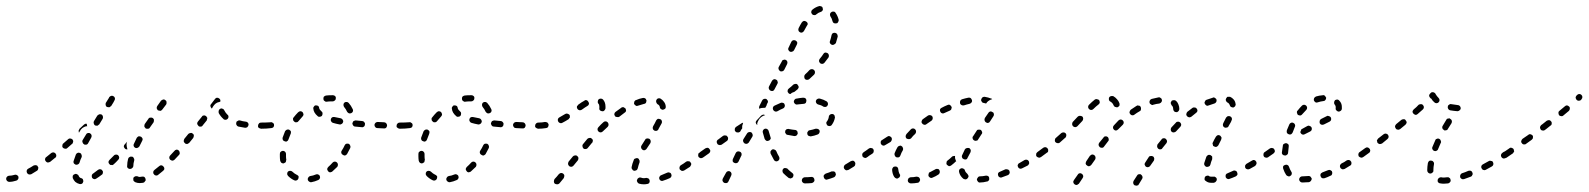

<svg xmlns="http://www.w3.org/2000/svg" viewBox="-21 -580 5171 625"><path d="M238 19Q242 20 246 18Q249 16 250 11Q251 10 250 8Q250 6 249 4Q248 2 246 1Q245 0 243 0Q240 -1 238 -3Q236 -5 235 -8Q234 -10 233 -11Q231 -12 229 -13Q228 -14 226 -14Q224 -14 222 -13Q218 -12 216 -8Q215 -4 216 0Q219 7 224 12Q230 17 238 19ZM445 15Q447 14 449 13Q450 12 451 10Q453 9 453 7Q453 5 453 3Q452 -1 449 -4Q445 -6 441 -5Q437 -4 434 -4Q430 -4 427 -6Q423 -7 419 -6Q415 -4 413 -1Q413 1 413 3Q413 5 413 7Q414 9 415 10Q417 12 419 13Q426 16 434 16Q439 16 445 15ZM38 3Q40 0 39 -4Q39 -6 37 -8Q36 -9 34 -10Q33 -11 31 -11Q29 -12 27 -11Q17 -8 9 -8Q5 -8 2 -5Q-1 -2 -1 2Q-1 6 2 9Q5 12 9 12Q20 12 32 8Q36 7 38 3ZM313 -14Q314 -16 314 -18Q314 -20 314 -22Q313 -24 312 -25Q311 -27 309 -28Q307 -29 305 -29Q303 -29 302 -29Q300 -28 298 -27Q289 -20 282 -15Q280 -14 279 -12Q278 -11 278 -9Q277 -7 278 -5Q278 -3 279 -1Q281 2 285 3Q289 4 293 1Q301 -4 310 -11Q312 -12 313 -14ZM514 -31Q514 -35 511 -38Q509 -41 504 -42Q500 -42 497 -39Q489 -32 482 -27Q478 -24 478 -20Q477 -16 480 -13Q481 -11 483 -10Q484 -9 486 -9Q488 -8 490 -9Q492 -9 494 -11Q502 -17 510 -24Q514 -27 514 -31ZM102 -27Q103 -28 103 -30Q104 -32 104 -34Q103 -36 102 -38Q101 -39 100 -41Q98 -42 96 -42Q94 -43 92 -42Q90 -42 88 -41Q79 -35 71 -31Q67 -29 66 -25Q65 -21 67 -17Q68 -15 70 -14Q71 -13 73 -12Q75 -12 77 -12Q79 -12 81 -13Q90 -18 99 -24Q101 -25 102 -27ZM395 -33Q398 -30 402 -30Q404 -30 406 -31Q408 -31 409 -33Q411 -34 412 -36Q412 -37 413 -39Q413 -48 416 -58Q416 -60 416 -62Q415 -64 414 -66Q413 -67 412 -69Q410 -70 408 -70Q404 -71 401 -69Q397 -67 396 -63Q393 -51 393 -41Q392 -36 395 -33ZM367 -67Q367 -71 364 -74Q363 -76 361 -76Q359 -77 357 -77Q355 -77 353 -76Q352 -76 350 -74Q343 -67 336 -60Q333 -57 332 -53Q332 -49 335 -46Q337 -44 338 -43Q340 -43 342 -43Q344 -42 346 -43Q348 -44 349 -45Q357 -52 364 -60Q367 -63 367 -67ZM218 -53Q218 -51 219 -49Q220 -47 222 -46Q223 -45 225 -44Q229 -43 233 -45Q237 -47 238 -51Q240 -59 245 -69Q246 -73 244 -77Q243 -81 239 -82Q235 -84 231 -82Q228 -81 226 -77Q222 -66 219 -57Q218 -55 218 -53ZM162 -72Q163 -76 160 -80Q158 -83 153 -84Q149 -84 146 -82Q138 -75 130 -69Q128 -68 127 -66Q126 -65 126 -63Q125 -61 126 -59Q126 -57 128 -55Q130 -52 134 -51Q138 -51 142 -53Q150 -59 158 -66Q162 -68 162 -72ZM564 -79Q564 -81 564 -83Q564 -85 563 -87Q562 -89 561 -90Q558 -93 554 -93Q549 -92 547 -89Q540 -81 533 -74Q530 -71 530 -67Q530 -63 533 -60Q535 -59 537 -58Q538 -57 540 -57Q542 -57 544 -58Q546 -59 547 -60Q554 -68 562 -76Q563 -77 564 -79ZM389 -94Q387 -95 386 -96Q383 -99 382 -103Q382 -107 385 -110L393 -119Q391 -115 391 -110Q391 -104 393 -97Q393 -96 394 -94Q394 -94 394 -94Q393 -94 393 -94Q391 -94 389 -94ZM216 -115Q217 -117 217 -119Q218 -120 217 -122Q216 -124 215 -126Q214 -127 212 -128Q210 -129 208 -129Q206 -129 204 -129Q202 -128 201 -127Q193 -120 185 -113Q182 -111 182 -106Q181 -102 184 -99Q187 -96 191 -96Q195 -95 198 -98Q206 -105 214 -112Q216 -113 216 -115ZM414 -105Q415 -101 419 -99Q421 -98 423 -98Q425 -98 427 -99Q429 -99 430 -101Q432 -102 433 -104Q437 -112 442 -122Q444 -125 443 -129Q441 -133 438 -135Q436 -136 434 -136Q432 -137 430 -136Q428 -136 427 -134Q425 -133 424 -131Q419 -121 415 -112Q413 -109 414 -105ZM248 -116Q249 -112 253 -110Q254 -109 256 -109Q258 -109 260 -109Q262 -110 264 -111Q265 -113 266 -114Q271 -123 276 -132Q278 -136 277 -140Q276 -144 272 -146Q271 -147 269 -147Q267 -147 265 -147Q263 -146 261 -145Q260 -144 259 -142Q253 -133 248 -124Q246 -120 248 -116ZM610 -139Q610 -143 606 -145Q605 -147 603 -147Q601 -148 599 -147Q597 -147 595 -146Q594 -145 592 -144L579 -128Q577 -124 577 -120Q578 -116 581 -114Q582 -112 584 -112Q586 -111 588 -111Q590 -112 592 -113Q594 -114 595 -115L608 -131Q610 -135 610 -139ZM247 -163Q252 -167 259 -169Q261 -169 263 -169Q262 -171 262 -174Q261 -176 261 -177Q259 -178 257 -177Q255 -176 253 -175Q246 -168 238 -161Q236 -158 235 -155Q235 -151 236 -148Q238 -151 239 -153Q242 -159 247 -163ZM449 -172Q449 -170 449 -168Q449 -166 451 -165Q452 -163 453 -162Q457 -160 461 -161Q465 -161 467 -165Q473 -173 479 -182Q480 -184 480 -186Q480 -188 480 -190Q480 -192 479 -193Q477 -195 476 -196Q472 -198 468 -197Q464 -197 462 -193Q456 -184 450 -176Q449 -174 449 -172ZM837 -164Q840 -167 840 -171Q840 -173 839 -175Q838 -177 837 -178Q836 -179 834 -180Q832 -181 830 -181H829Q824 -181 822 -178Q819 -175 819 -171Q819 -169 819 -167Q820 -165 821 -164Q823 -163 825 -162Q827 -161 829 -161H830Q834 -161 837 -164ZM784 -166Q787 -169 788 -173Q788 -175 788 -177Q787 -179 786 -180Q785 -182 783 -183Q781 -184 779 -184Q769 -185 760 -188Q758 -188 756 -188Q754 -187 752 -186Q751 -185 749 -184Q748 -182 748 -180Q747 -176 749 -173Q751 -169 755 -168Q765 -166 777 -164Q781 -164 784 -166ZM653 -192Q654 -194 654 -196Q653 -198 652 -199Q651 -201 650 -202Q646 -205 642 -204Q638 -204 636 -200L623 -184Q622 -182 621 -180Q621 -178 621 -176Q622 -174 623 -173Q624 -171 625 -170Q628 -167 633 -168Q637 -168 639 -172L652 -188Q653 -190 653 -192ZM284 -179Q285 -174 288 -172Q290 -171 292 -171Q294 -171 296 -171Q298 -171 299 -173Q301 -174 302 -175L313 -193Q315 -196 314 -200Q314 -204 310 -207Q308 -208 306 -208Q304 -208 303 -208Q301 -208 299 -206Q297 -205 296 -204L285 -186Q283 -183 284 -179ZM713 -190Q717 -190 720 -193Q721 -195 722 -196Q723 -198 723 -200Q722 -202 722 -204Q721 -206 719 -207Q713 -213 709 -221Q708 -223 707 -224Q705 -226 703 -226Q702 -227 700 -227Q698 -227 696 -226Q692 -224 691 -220Q690 -216 691 -212Q697 -201 706 -193Q708 -190 713 -190ZM489 -228Q490 -224 493 -221Q495 -220 497 -220Q499 -219 501 -219Q503 -220 505 -221Q506 -222 507 -223L520 -240Q522 -244 521 -248Q521 -252 517 -254Q514 -257 510 -256Q506 -255 503 -252L491 -235Q489 -232 489 -228ZM664 -234Q663 -238 666 -241Q674 -252 679 -258Q681 -261 685 -262Q690 -262 693 -259Q695 -258 696 -255Q697 -252 696 -249Q691 -248 686 -246Q680 -243 676 -238Q672 -233 669 -227Q669 -227 669 -226Q669 -226 669 -227Q668 -227 668 -227Q665 -230 664 -234ZM334 -262Q334 -262 334 -263Q337 -267 341 -268Q345 -269 348 -267Q352 -265 353 -261Q354 -257 352 -254Q350 -249 341 -235Q340 -234 338 -233Q337 -231 335 -231Q333 -231 331 -231Q329 -231 327 -232Q325 -233 324 -235Q323 -237 323 -239Q322 -241 323 -243Q323 -245 324 -246Q331 -257 334 -262Q334 -262 334 -262Z M1020 1Q1022 -3 1020 -7Q1020 -8 1018 -10Q1017 -11 1015 -12Q1013 -13 1011 -13Q1009 -13 1007 -12Q998 -8 989 -7Q985 -6 983 -3Q980 1 981 5Q981 7 983 9Q984 10 985 11Q987 12 989 13Q991 13 993 13Q1004 11 1015 6Q1018 5 1020 1ZM945 7Q948 6 950 2Q951 0 951 -2Q951 -4 951 -6Q950 -8 948 -9Q947 -11 945 -11Q937 -15 931 -21Q928 -24 923 -24Q919 -24 916 -21Q915 -19 914 -17Q914 -15 914 -13Q914 -11 915 -10Q916 -8 917 -7Q926 2 937 7Q941 9 945 7ZM1079 -44Q1079 -48 1076 -51Q1073 -54 1069 -54Q1065 -54 1062 -51Q1055 -43 1048 -37Q1045 -34 1044 -30Q1044 -26 1047 -23Q1048 -21 1050 -20Q1051 -20 1053 -19Q1055 -19 1057 -20Q1059 -20 1061 -22Q1069 -29 1077 -37Q1079 -40 1079 -44ZM891 -57Q892 -53 895 -50Q898 -48 902 -48Q904 -49 906 -50Q908 -51 909 -52Q910 -54 910 -56Q911 -58 911 -60Q910 -65 910 -71Q910 -75 910 -79Q910 -83 907 -86Q904 -89 900 -89Q896 -89 893 -86Q890 -84 890 -79Q890 -75 890 -71Q890 -64 891 -57ZM1119 -106Q1118 -110 1114 -112Q1110 -113 1106 -112Q1103 -111 1101 -107Q1097 -98 1091 -89Q1089 -86 1090 -82Q1091 -78 1095 -76Q1097 -75 1099 -74Q1101 -74 1103 -74Q1104 -75 1106 -76Q1108 -77 1109 -79Q1114 -89 1119 -98Q1121 -102 1119 -106ZM900 -124Q902 -121 906 -120Q910 -118 913 -120Q917 -122 918 -126Q921 -135 925 -144Q926 -146 926 -148Q926 -150 926 -152Q925 -154 924 -155Q922 -157 920 -158Q917 -159 913 -158Q909 -156 907 -153Q903 -143 899 -132Q898 -128 900 -124ZM866 -164Q868 -165 869 -166Q870 -168 871 -170Q871 -172 871 -174Q871 -178 867 -180Q864 -183 860 -182Q846 -181 830 -181Q828 -181 826 -180Q824 -179 823 -178Q822 -177 821 -175Q820 -173 820 -171Q820 -167 823 -164Q826 -161 830 -161Q847 -161 862 -163Q864 -163 866 -164ZM1288 -164Q1291 -167 1291 -171Q1291 -173 1290 -175Q1289 -177 1288 -178Q1287 -179 1285 -180Q1283 -181 1281 -181H1280Q1276 -181 1273 -178Q1270 -175 1270 -171Q1270 -169 1270 -167Q1271 -165 1273 -164Q1274 -163 1276 -162Q1278 -161 1280 -161H1281Q1285 -161 1288 -164ZM1232 -162Q1234 -163 1236 -164Q1237 -166 1238 -168Q1239 -169 1239 -171Q1239 -176 1236 -179Q1233 -182 1229 -182L1208 -183Q1206 -183 1204 -182Q1203 -181 1201 -180Q1200 -179 1199 -177Q1198 -175 1198 -173Q1198 -169 1201 -166Q1203 -163 1208 -163L1228 -162Q1230 -162 1232 -162ZM1164 -168Q1167 -171 1167 -175Q1167 -177 1167 -179Q1166 -181 1165 -182Q1163 -184 1162 -185Q1160 -186 1158 -186Q1147 -187 1137 -188Q1135 -188 1133 -187Q1132 -187 1130 -186Q1128 -184 1128 -183Q1127 -181 1126 -179Q1126 -175 1129 -171Q1131 -168 1135 -168Q1145 -167 1156 -166Q1160 -165 1164 -168ZM1092 -177Q1095 -179 1096 -183Q1097 -187 1094 -191Q1092 -194 1088 -195Q1077 -197 1068 -199Q1064 -200 1060 -198Q1057 -196 1056 -192Q1055 -188 1057 -185Q1059 -181 1063 -180Q1073 -177 1084 -175Q1088 -174 1092 -177ZM933 -191Q933 -187 937 -184Q938 -183 940 -182Q942 -182 944 -182Q946 -182 948 -183Q949 -184 951 -186Q957 -193 964 -201Q967 -204 967 -208Q966 -212 964 -215Q961 -218 956 -218Q952 -217 949 -214Q942 -207 935 -198Q932 -195 933 -191ZM1020 -200Q1024 -200 1027 -203Q1029 -206 1029 -211Q1029 -215 1026 -217Q1019 -223 1018 -228Q1018 -232 1015 -235Q1012 -237 1007 -237Q1003 -237 1001 -233Q998 -230 999 -226Q1000 -213 1013 -202Q1016 -199 1020 -200ZM1111 -247Q1110 -248 1108 -248Q1106 -248 1104 -248Q1102 -247 1100 -246Q1097 -243 1097 -239Q1097 -235 1099 -232Q1105 -225 1109 -216Q1111 -213 1115 -211Q1119 -210 1123 -212Q1127 -214 1128 -218Q1129 -222 1127 -225Q1122 -236 1114 -245Q1113 -246 1111 -247ZM1040 -269Q1036 -268 1033 -265Q1031 -261 1032 -257Q1032 -253 1036 -251Q1039 -248 1043 -249Q1050 -250 1059 -250Q1060 -250 1062 -250Q1066 -250 1069 -253Q1072 -255 1072 -259Q1073 -264 1070 -267Q1067 -270 1063 -270Q1061 -270 1059 -270Q1048 -270 1040 -269Z M1471 1Q1473 -3 1471 -7Q1471 -8 1469 -10Q1468 -11 1466 -12Q1464 -13 1462 -13Q1460 -13 1458 -12Q1449 -8 1440 -7Q1436 -6 1434 -3Q1431 1 1432 5Q1432 7 1434 9Q1435 10 1436 11Q1438 12 1440 13Q1442 13 1444 13Q1455 11 1466 6Q1469 5 1471 1ZM1396 7Q1399 6 1401 2Q1402 0 1402 -2Q1402 -4 1402 -6Q1401 -8 1399 -9Q1398 -11 1396 -11Q1388 -15 1382 -21Q1379 -24 1374 -24Q1370 -24 1367 -21Q1366 -19 1365 -17Q1365 -15 1365 -13Q1365 -11 1366 -10Q1367 -8 1368 -7Q1377 2 1388 7Q1392 9 1396 7ZM1530 -44Q1530 -48 1527 -51Q1524 -54 1520 -54Q1516 -54 1513 -51Q1506 -43 1499 -37Q1496 -34 1495 -30Q1495 -26 1498 -23Q1499 -21 1501 -20Q1502 -20 1504 -19Q1506 -19 1508 -20Q1510 -20 1512 -22Q1520 -29 1528 -37Q1530 -40 1530 -44ZM1342 -57Q1343 -53 1346 -50Q1349 -48 1353 -48Q1355 -49 1357 -50Q1359 -51 1360 -52Q1361 -54 1361 -56Q1362 -58 1362 -60Q1361 -65 1361 -71Q1361 -75 1361 -79Q1361 -83 1358 -86Q1355 -89 1351 -89Q1347 -89 1344 -86Q1341 -84 1341 -79Q1341 -75 1341 -71Q1341 -64 1342 -57ZM1570 -106Q1569 -110 1565 -112Q1561 -113 1557 -112Q1554 -111 1552 -107Q1548 -98 1542 -89Q1540 -86 1541 -82Q1542 -78 1546 -76Q1548 -75 1550 -74Q1552 -74 1554 -74Q1555 -75 1557 -76Q1559 -77 1560 -79Q1565 -89 1570 -98Q1572 -102 1570 -106ZM1351 -124Q1353 -121 1357 -120Q1361 -118 1364 -120Q1368 -122 1369 -126Q1372 -135 1376 -144Q1377 -146 1377 -148Q1377 -150 1377 -152Q1376 -154 1375 -155Q1373 -157 1371 -158Q1368 -159 1364 -158Q1360 -156 1358 -153Q1354 -143 1350 -132Q1349 -128 1351 -124ZM1317 -164Q1319 -165 1320 -166Q1321 -168 1322 -170Q1322 -172 1322 -174Q1322 -178 1318 -180Q1315 -183 1311 -182Q1297 -181 1281 -181Q1279 -181 1277 -180Q1275 -179 1274 -178Q1273 -177 1272 -175Q1271 -173 1271 -171Q1271 -167 1274 -164Q1277 -161 1281 -161Q1298 -161 1313 -163Q1315 -163 1317 -164ZM1739 -164Q1742 -167 1742 -171Q1742 -173 1741 -175Q1740 -177 1739 -178Q1738 -179 1736 -180Q1734 -181 1732 -181H1731Q1727 -181 1724 -178Q1721 -175 1721 -171Q1721 -169 1721 -167Q1722 -165 1724 -164Q1725 -163 1727 -162Q1729 -161 1731 -161H1732Q1736 -161 1739 -164ZM1683 -162Q1685 -163 1687 -164Q1688 -166 1689 -168Q1690 -169 1690 -171Q1690 -176 1687 -179Q1684 -182 1680 -182L1659 -183Q1657 -183 1655 -182Q1654 -181 1652 -180Q1651 -179 1650 -177Q1649 -175 1649 -173Q1649 -169 1652 -166Q1654 -163 1659 -163L1679 -162Q1681 -162 1683 -162ZM1615 -168Q1618 -171 1618 -175Q1618 -177 1618 -179Q1617 -181 1616 -182Q1614 -184 1613 -185Q1611 -186 1609 -186Q1598 -187 1588 -188Q1586 -188 1584 -187Q1583 -187 1581 -186Q1579 -184 1579 -183Q1578 -181 1577 -179Q1577 -175 1580 -171Q1582 -168 1586 -168Q1596 -167 1607 -166Q1611 -165 1615 -168ZM1543 -177Q1546 -179 1547 -183Q1548 -187 1545 -191Q1543 -194 1539 -195Q1528 -197 1519 -199Q1515 -200 1511 -198Q1508 -196 1507 -192Q1506 -188 1508 -185Q1510 -181 1514 -180Q1524 -177 1535 -175Q1539 -174 1543 -177ZM1384 -191Q1384 -187 1388 -184Q1389 -183 1391 -182Q1393 -182 1395 -182Q1397 -182 1399 -183Q1400 -184 1402 -186Q1408 -193 1415 -201Q1418 -204 1418 -208Q1417 -212 1415 -215Q1412 -218 1407 -218Q1403 -217 1400 -214Q1393 -207 1386 -198Q1383 -195 1384 -191ZM1471 -200Q1475 -200 1478 -203Q1480 -206 1480 -211Q1480 -215 1477 -217Q1470 -223 1469 -228Q1469 -232 1466 -235Q1463 -237 1458 -237Q1454 -237 1452 -233Q1449 -230 1450 -226Q1451 -213 1464 -202Q1467 -199 1471 -200ZM1562 -247Q1561 -248 1559 -248Q1557 -248 1555 -248Q1553 -247 1551 -246Q1548 -243 1548 -239Q1548 -235 1550 -232Q1556 -225 1560 -216Q1562 -213 1566 -211Q1570 -210 1574 -212Q1578 -214 1579 -218Q1580 -222 1578 -225Q1573 -236 1565 -245Q1564 -246 1562 -247ZM1491 -269Q1487 -268 1484 -265Q1482 -261 1483 -257Q1483 -253 1487 -251Q1490 -248 1494 -249Q1501 -250 1510 -250Q1511 -250 1513 -250Q1517 -250 1520 -253Q1523 -255 1523 -259Q1524 -264 1521 -267Q1518 -270 1514 -270Q1512 -270 1510 -270Q1499 -270 1491 -269Z M1816 -8Q1816 -12 1812 -15Q1809 -17 1805 -17Q1801 -16 1798 -13Q1791 -4 1784 3Q1782 7 1782 11Q1782 15 1785 18Q1789 20 1793 20Q1797 20 1800 17Q1806 9 1814 0Q1816 -4 1816 -8ZM2085 19Q2089 19 2092 16Q2094 13 2094 9Q2094 7 2093 5Q2092 3 2091 2Q2089 0 2087 0Q2085 -1 2083 -1Q2079 0 2074 0Q2070 0 2065 -2Q2061 -3 2058 -1Q2054 1 2053 5Q2052 7 2052 9Q2053 11 2054 13Q2055 15 2056 16Q2058 17 2060 18Q2067 20 2075 20Q2080 20 2085 19ZM2162 -2Q2164 -4 2164 -5Q2165 -7 2165 -9Q2165 -11 2164 -13Q2163 -17 2159 -18Q2155 -20 2151 -18Q2141 -14 2132 -10Q2128 -9 2126 -5Q2124 -2 2125 2Q2126 4 2127 6Q2129 7 2130 8Q2132 9 2134 9Q2136 9 2138 8Q2148 5 2159 0Q2161 -1 2162 -2ZM2227 -40Q2228 -42 2229 -44Q2229 -46 2229 -48Q2228 -50 2227 -51Q2225 -55 2221 -55Q2217 -56 2213 -54Q2204 -47 2195 -42Q2192 -40 2191 -36Q2190 -32 2192 -28Q2193 -27 2195 -26Q2197 -24 2198 -24Q2200 -23 2202 -24Q2204 -24 2206 -25Q2215 -31 2225 -37Q2226 -38 2227 -40ZM2035 -32Q2036 -30 2037 -29Q2038 -27 2039 -26Q2041 -25 2043 -24Q2047 -24 2051 -26Q2054 -28 2055 -32Q2057 -41 2061 -52Q2061 -54 2061 -56Q2061 -58 2060 -59Q2059 -61 2058 -63Q2057 -64 2055 -65Q2051 -66 2047 -64Q2043 -63 2042 -59Q2037 -47 2035 -36Q2035 -34 2035 -32ZM1862 -66Q1861 -70 1858 -72Q1855 -75 1851 -74Q1847 -74 1844 -71L1830 -54Q1828 -50 1828 -46Q1829 -42 1832 -39Q1835 -37 1839 -37Q1844 -38 1846 -41L1860 -58Q1862 -61 1862 -66ZM2272 -72Q2274 -73 2274 -75Q2274 -77 2274 -79Q2273 -81 2272 -83Q2270 -86 2266 -87Q2262 -88 2258 -85L2256 -83Q2254 -82 2253 -81Q2252 -79 2252 -77Q2251 -75 2252 -73Q2252 -71 2253 -69Q2256 -66 2260 -65Q2264 -65 2267 -67L2270 -69Q2271 -70 2272 -72ZM2066 -99Q2067 -95 2070 -93Q2072 -91 2074 -91Q2076 -91 2078 -91Q2079 -92 2081 -93Q2083 -94 2084 -96L2096 -114Q2098 -118 2097 -122Q2096 -126 2093 -128Q2091 -129 2089 -129Q2087 -130 2085 -129Q2083 -129 2081 -128Q2080 -126 2079 -125L2067 -106Q2065 -103 2066 -99ZM1908 -118Q1909 -120 1909 -122Q1909 -124 1908 -126Q1907 -127 1905 -129Q1904 -130 1902 -131Q1900 -131 1898 -131Q1896 -131 1894 -130Q1893 -129 1891 -128Q1884 -120 1877 -111Q1876 -110 1875 -108Q1875 -106 1875 -104Q1875 -102 1876 -100Q1877 -98 1878 -97Q1881 -94 1886 -95Q1890 -95 1892 -98Q1900 -107 1906 -115Q1908 -116 1908 -118ZM1960 -174Q1960 -179 1957 -182Q1954 -185 1950 -185Q1946 -185 1943 -182Q1935 -175 1927 -166Q1924 -163 1924 -159Q1924 -155 1927 -152Q1930 -149 1934 -149Q1938 -149 1941 -152Q1949 -160 1957 -167Q1960 -170 1960 -174ZM2104 -161Q2105 -157 2109 -155Q2111 -154 2113 -154Q2115 -154 2116 -154Q2118 -155 2120 -156Q2122 -157 2122 -159Q2128 -170 2133 -179Q2135 -183 2133 -187Q2132 -191 2128 -192Q2124 -194 2120 -193Q2117 -191 2115 -188Q2111 -179 2105 -169Q2103 -165 2104 -161ZM1760 -164Q1762 -165 1763 -167Q1764 -168 1764 -170Q1765 -172 1765 -174Q1764 -178 1761 -181Q1757 -183 1753 -183Q1743 -181 1732 -181Q1728 -181 1725 -178Q1722 -175 1722 -171Q1722 -167 1725 -164Q1728 -161 1732 -161Q1744 -161 1756 -163Q1758 -163 1760 -164ZM1832 -195Q1834 -196 1834 -198Q1834 -200 1834 -202Q1834 -204 1833 -206Q1830 -209 1826 -210Q1822 -211 1819 -209Q1809 -203 1800 -198Q1796 -196 1795 -192Q1794 -188 1796 -185Q1796 -183 1798 -182Q1800 -180 1801 -180Q1803 -179 1805 -179Q1807 -179 1809 -180Q1819 -185 1830 -192Q1831 -193 1832 -195ZM2017 -219Q2017 -223 2015 -227Q2014 -228 2012 -229Q2011 -230 2009 -231Q2007 -231 2005 -231Q2003 -231 2001 -229Q1992 -223 1983 -216Q1980 -214 1979 -210Q1978 -206 1981 -202Q1983 -199 1988 -199Q1992 -198 1995 -200Q2004 -207 2012 -213Q2016 -215 2017 -219ZM1930 -228Q1929 -224 1932 -221Q1935 -218 1939 -218Q1943 -217 1946 -220Q1949 -223 1950 -227Q1950 -230 1950 -233Q1950 -247 1942 -256Q1939 -259 1935 -259Q1931 -259 1928 -257Q1925 -254 1925 -250Q1924 -246 1927 -242Q1930 -240 1930 -233Q1930 -230 1930 -228ZM1896 -241Q1897 -245 1894 -249Q1892 -253 1888 -254Q1884 -255 1881 -252Q1873 -248 1861 -239Q1860 -238 1859 -236Q1857 -235 1857 -233Q1857 -231 1857 -229Q1858 -227 1859 -225Q1861 -222 1866 -221Q1870 -221 1873 -223Q1884 -231 1891 -235Q1895 -237 1896 -241ZM2131 -225Q2134 -222 2138 -223Q2142 -224 2145 -227Q2147 -231 2146 -235Q2145 -243 2140 -249Q2136 -255 2129 -259Q2128 -260 2126 -260Q2124 -260 2122 -260Q2120 -259 2118 -258Q2117 -257 2116 -255Q2114 -252 2115 -248Q2116 -244 2119 -241Q2126 -238 2127 -231Q2127 -227 2131 -225ZM2079 -243Q2081 -244 2082 -246Q2083 -248 2083 -250Q2084 -252 2083 -254Q2082 -258 2079 -260Q2075 -262 2071 -261Q2060 -259 2049 -254Q2047 -254 2046 -252Q2044 -251 2044 -249Q2043 -247 2043 -245Q2043 -243 2043 -242Q2045 -238 2049 -236Q2052 -234 2056 -236Q2066 -239 2076 -242Q2078 -242 2079 -243Z M2628 12Q2631 9 2630 5Q2630 3 2629 1Q2628 -1 2627 -2Q2625 -3 2623 -4Q2621 -4 2619 -4Q2609 -3 2599 -3Q2597 -3 2595 -2Q2594 -1 2592 0Q2591 1 2590 3Q2589 5 2589 7Q2589 11 2592 14Q2595 17 2599 17Q2610 17 2621 16Q2626 15 2628 12ZM2360 -16Q2359 -20 2355 -22Q2353 -23 2351 -23Q2349 -23 2347 -22Q2346 -22 2344 -20Q2343 -19 2342 -17L2332 1Q2330 5 2331 9Q2333 13 2336 15Q2338 16 2340 16Q2342 16 2344 16Q2346 15 2348 14Q2349 12 2350 11L2359 -8Q2361 -12 2360 -16ZM2699 -9Q2701 -12 2699 -16Q2699 -18 2697 -20Q2696 -21 2694 -22Q2692 -22 2690 -22Q2688 -22 2686 -22Q2677 -18 2667 -15Q2665 -14 2664 -13Q2662 -11 2661 -10Q2660 -8 2660 -6Q2660 -4 2661 -2Q2662 2 2666 4Q2669 6 2673 4Q2684 1 2694 -3Q2698 -5 2699 -9ZM2549 0Q2551 1 2553 1Q2555 0 2557 -1Q2559 -2 2560 -3Q2562 -7 2562 -11Q2561 -15 2558 -17Q2550 -23 2543 -30Q2542 -32 2540 -32Q2538 -33 2536 -33Q2534 -33 2532 -33Q2531 -32 2529 -31Q2526 -28 2526 -24Q2526 -19 2529 -16Q2537 -8 2546 -1Q2547 0 2549 0ZM2762 -41Q2763 -43 2763 -45Q2764 -47 2763 -49Q2763 -51 2762 -52Q2760 -56 2756 -57Q2752 -57 2748 -55Q2739 -49 2730 -44Q2727 -42 2726 -38Q2725 -34 2727 -31Q2728 -29 2730 -28Q2731 -26 2733 -26Q2735 -25 2737 -26Q2739 -26 2741 -27Q2750 -32 2759 -38Q2761 -40 2762 -41ZM2393 -76Q2393 -78 2393 -80Q2392 -82 2391 -84Q2390 -85 2388 -86Q2384 -88 2380 -87Q2376 -86 2374 -82L2365 -63Q2364 -61 2364 -59Q2364 -57 2364 -55Q2365 -54 2366 -52Q2367 -51 2369 -50Q2373 -48 2377 -49Q2381 -50 2383 -54L2392 -73Q2393 -74 2393 -76ZM2504 -55Q2508 -54 2511 -56Q2515 -58 2516 -62Q2517 -66 2515 -70Q2510 -78 2506 -88Q2504 -92 2500 -93Q2496 -95 2492 -93Q2491 -92 2489 -90Q2488 -89 2487 -87Q2487 -85 2487 -83Q2487 -81 2488 -79Q2493 -69 2498 -60Q2500 -56 2504 -55ZM2805 -72Q2807 -73 2807 -75Q2807 -77 2807 -79Q2806 -81 2805 -83Q2803 -86 2799 -87Q2795 -88 2791 -85L2790 -84Q2788 -83 2787 -81Q2786 -80 2786 -78Q2785 -76 2786 -74Q2786 -72 2787 -70Q2790 -67 2794 -66Q2798 -65 2801 -68L2803 -69Q2804 -70 2805 -72ZM2289 -83Q2290 -85 2291 -87Q2291 -89 2291 -91Q2290 -93 2289 -94Q2287 -98 2283 -99Q2279 -99 2275 -97L2258 -85Q2257 -84 2256 -82Q2255 -81 2254 -79Q2254 -77 2254 -75Q2255 -73 2256 -71Q2258 -68 2262 -67Q2266 -66 2270 -69L2287 -81Q2288 -82 2289 -83ZM2348 -124Q2349 -126 2349 -128Q2349 -130 2349 -132Q2348 -134 2347 -135Q2345 -139 2341 -139Q2337 -140 2333 -138L2317 -126Q2313 -124 2312 -119Q2312 -115 2314 -112Q2315 -110 2317 -109Q2319 -108 2321 -108Q2322 -107 2324 -108Q2326 -108 2328 -109L2345 -121Q2346 -122 2348 -124ZM2429 -142Q2428 -146 2425 -149Q2421 -151 2417 -150Q2413 -149 2411 -146Q2405 -137 2399 -127Q2397 -124 2398 -120Q2399 -116 2403 -113Q2405 -112 2407 -112Q2409 -112 2411 -112Q2412 -113 2414 -114Q2416 -115 2417 -117Q2422 -126 2428 -135Q2430 -138 2429 -142ZM2470 -125Q2472 -123 2473 -122Q2475 -121 2477 -121Q2479 -121 2481 -122Q2485 -123 2487 -127Q2489 -130 2487 -134Q2484 -144 2481 -154Q2480 -158 2476 -160Q2473 -162 2469 -161Q2465 -160 2463 -156Q2461 -153 2462 -149Q2465 -138 2468 -128Q2469 -126 2470 -125ZM2609 -152Q2606 -149 2607 -145Q2607 -143 2608 -141Q2609 -139 2611 -138Q2612 -137 2614 -137Q2616 -136 2618 -136Q2630 -138 2640 -142Q2644 -143 2646 -147Q2648 -151 2647 -155Q2646 -156 2645 -158Q2643 -159 2642 -160Q2640 -161 2638 -161Q2636 -161 2634 -161Q2625 -158 2615 -156Q2611 -156 2609 -152ZM2543 -160Q2541 -160 2539 -159Q2538 -158 2536 -156Q2535 -154 2535 -152Q2534 -148 2537 -145Q2539 -141 2543 -141Q2554 -139 2565 -137Q2569 -137 2572 -139Q2575 -142 2576 -146Q2576 -148 2575 -150Q2575 -152 2574 -153Q2572 -155 2571 -156Q2569 -157 2567 -157Q2557 -158 2547 -160Q2545 -161 2543 -160ZM2379 -149Q2375 -149 2372 -153Q2370 -156 2371 -160Q2371 -164 2375 -167L2392 -178Q2393 -179 2395 -180Q2396 -180 2398 -180Q2396 -175 2395 -170Q2395 -166 2395 -162Q2393 -160 2392 -158Q2390 -154 2388 -151L2386 -150Q2383 -148 2379 -149ZM2669 -178Q2670 -174 2673 -171Q2675 -170 2677 -170Q2679 -169 2681 -170Q2683 -170 2684 -171Q2686 -172 2687 -174Q2695 -185 2697 -198Q2697 -200 2696 -202Q2696 -204 2695 -205Q2693 -207 2692 -208Q2690 -209 2688 -209Q2684 -209 2681 -207Q2677 -204 2677 -200Q2676 -192 2671 -185Q2668 -182 2669 -178ZM2439 -181Q2439 -185 2442 -188Q2449 -196 2457 -204Q2460 -206 2463 -207Q2467 -207 2470 -205Q2469 -205 2469 -205Q2462 -203 2457 -199Q2452 -195 2449 -190Q2446 -185 2444 -179Q2444 -176 2444 -173Q2444 -173 2443 -173Q2443 -173 2443 -174Q2440 -176 2439 -181ZM2531 -229Q2532 -231 2533 -232Q2534 -234 2534 -236Q2534 -238 2533 -240Q2532 -244 2528 -245Q2524 -247 2520 -245Q2510 -241 2500 -236Q2496 -234 2495 -230Q2494 -226 2496 -222Q2498 -219 2502 -217Q2506 -216 2510 -218Q2518 -223 2528 -227Q2530 -228 2531 -229ZM2465 -229Q2458 -229 2452 -227Q2451 -226 2450 -226Q2450 -228 2450 -230Q2450 -233 2451 -235L2460 -253Q2462 -257 2466 -258Q2470 -259 2473 -258Q2475 -257 2476 -255Q2478 -254 2478 -252Q2479 -250 2479 -249Q2479 -247 2478 -246Q2475 -241 2474 -236Q2474 -236 2474 -236L2470 -229Q2467 -229 2465 -229ZM2663 -232Q2665 -232 2667 -232Q2669 -233 2671 -234Q2672 -235 2673 -237Q2675 -240 2674 -244Q2673 -248 2670 -250Q2660 -256 2648 -259Q2644 -260 2640 -258Q2636 -256 2635 -252Q2634 -248 2636 -245Q2638 -241 2642 -240Q2652 -238 2659 -233Q2661 -232 2663 -232ZM2602 -245Q2604 -249 2604 -253Q2604 -257 2601 -260Q2598 -262 2593 -262Q2582 -261 2572 -259Q2568 -259 2565 -255Q2563 -252 2563 -248Q2564 -246 2565 -244Q2566 -243 2567 -242Q2569 -240 2571 -240Q2573 -239 2575 -240Q2584 -241 2595 -242Q2599 -242 2602 -245ZM2543 -285Q2543 -289 2547 -292Q2555 -298 2562 -305Q2566 -307 2570 -307Q2574 -307 2576 -303Q2579 -300 2579 -296Q2578 -292 2575 -289Q2570 -285 2565 -281Q2561 -280 2557 -278Q2554 -276 2552 -274Q2550 -274 2548 -275Q2546 -276 2545 -278Q2542 -281 2543 -285ZM2481 -294Q2481 -293 2482 -291Q2483 -289 2484 -287Q2485 -286 2487 -285Q2491 -283 2495 -284Q2499 -286 2500 -289L2510 -308Q2510 -309 2511 -311Q2511 -313 2510 -315Q2510 -317 2508 -319Q2507 -320 2505 -321Q2501 -323 2498 -322Q2494 -320 2492 -317L2482 -298Q2482 -296 2481 -294ZM2632 -345Q2632 -349 2629 -352Q2626 -355 2622 -355Q2617 -355 2614 -352Q2608 -345 2600 -338Q2597 -335 2597 -331Q2597 -326 2599 -323Q2602 -320 2606 -320Q2611 -320 2614 -323Q2621 -330 2629 -337Q2632 -340 2632 -345ZM2513 -358Q2513 -356 2514 -354Q2514 -352 2516 -351Q2517 -349 2519 -348Q2523 -347 2526 -348Q2530 -349 2532 -353L2541 -371Q2543 -375 2542 -379Q2541 -383 2537 -385Q2533 -387 2529 -385Q2525 -384 2524 -380L2514 -362Q2513 -360 2513 -358ZM2677 -401Q2676 -405 2673 -407Q2669 -409 2665 -409Q2661 -408 2659 -404Q2654 -396 2647 -388Q2645 -385 2645 -381Q2646 -377 2649 -374Q2652 -372 2656 -372Q2661 -373 2663 -376Q2670 -385 2676 -393Q2678 -397 2677 -401ZM2545 -418Q2547 -414 2550 -412Q2554 -410 2558 -412Q2562 -413 2564 -417L2573 -435Q2575 -439 2574 -443Q2572 -446 2569 -448Q2565 -450 2561 -449Q2557 -448 2555 -444L2546 -425Q2544 -422 2545 -418ZM2704 -469Q2702 -472 2698 -473Q2694 -474 2690 -472Q2687 -470 2686 -466Q2684 -456 2681 -447Q2679 -443 2681 -439Q2683 -436 2687 -434Q2691 -433 2694 -435Q2698 -437 2700 -440Q2703 -451 2706 -461Q2706 -465 2704 -469ZM2578 -481Q2579 -477 2583 -475Q2586 -473 2590 -474Q2594 -476 2596 -479Q2602 -489 2606 -497Q2609 -500 2608 -504Q2607 -508 2603 -510Q2600 -512 2596 -512Q2592 -511 2589 -507Q2584 -499 2579 -489Q2577 -485 2578 -481ZM2697 -541Q2695 -542 2693 -542Q2691 -543 2689 -542Q2687 -542 2686 -541Q2682 -539 2681 -535Q2680 -531 2682 -527Q2687 -520 2689 -511Q2690 -507 2693 -505Q2697 -503 2701 -504Q2703 -504 2705 -505Q2706 -507 2707 -508Q2708 -510 2709 -512Q2709 -514 2709 -516Q2706 -528 2699 -538Q2698 -540 2697 -541ZM2620 -542Q2619 -538 2622 -535Q2624 -531 2629 -531Q2633 -530 2636 -533Q2643 -539 2650 -541Q2654 -542 2656 -545Q2659 -549 2657 -553Q2657 -555 2656 -557Q2654 -558 2653 -559Q2651 -560 2649 -560Q2647 -561 2645 -560Q2634 -557 2624 -549Q2620 -546 2620 -542Z M2969 14Q2971 13 2972 11Q2973 9 2974 7Q2974 5 2974 4Q2973 -1 2970 -3Q2966 -5 2962 -5Q2953 -3 2944 -3Q2942 -3 2940 -2Q2938 -1 2937 0Q2935 2 2935 4Q2934 5 2934 7Q2934 12 2937 14Q2940 17 2944 17Q2955 17 2966 15Q2968 15 2969 14ZM3198 7Q3200 4 3199 0Q3199 -2 3198 -4Q3197 -6 3195 -7Q3193 -8 3191 -8Q3189 -9 3187 -8Q3177 -6 3169 -6Q3167 -6 3165 -5Q3163 -4 3162 -2Q3161 -1 3160 1Q3159 3 3159 5Q3160 9 3163 12Q3166 15 3170 14Q3180 14 3191 11Q3195 11 3198 7ZM3123 4Q3127 3 3129 0Q3131 -2 3131 -4Q3132 -5 3132 -7Q3131 -9 3130 -11Q3129 -13 3128 -14Q3122 -19 3120 -25Q3120 -27 3118 -29Q3117 -30 3115 -31Q3114 -32 3112 -32Q3110 -33 3108 -32Q3104 -31 3102 -28Q3100 -24 3101 -20Q3104 -7 3115 2Q3119 4 3123 4ZM2897 1Q2901 2 2904 -1Q2906 -2 2907 -3Q2908 -5 2909 -7Q2909 -9 2909 -11Q2908 -13 2907 -14Q2904 -20 2903 -29Q2903 -31 2902 -33Q2901 -35 2900 -36Q2898 -37 2896 -38Q2895 -38 2893 -38Q2888 -38 2886 -35Q2883 -32 2883 -27Q2884 -13 2890 -4Q2893 0 2897 1ZM3038 -18Q3039 -22 3037 -26Q3036 -27 3035 -29Q3033 -30 3031 -30Q3029 -31 3027 -30Q3025 -30 3024 -29Q3015 -24 3007 -20Q3005 -19 3003 -18Q3002 -16 3002 -14Q3001 -12 3001 -10Q3001 -8 3002 -6Q3004 -3 3008 -1Q3012 0 3015 -2Q3025 -6 3034 -12Q3037 -14 3038 -18ZM3265 -15Q3267 -19 3265 -23Q3265 -25 3263 -26Q3262 -28 3260 -28Q3258 -29 3256 -29Q3254 -29 3252 -29Q3243 -25 3234 -21Q3230 -20 3228 -16Q3227 -12 3228 -9Q3229 -7 3230 -5Q3231 -4 3233 -3Q3235 -2 3237 -2Q3239 -2 3241 -3Q3250 -6 3260 -10Q3264 -12 3265 -15ZM3327 -44Q3328 -45 3329 -47Q3329 -49 3329 -51Q3329 -53 3328 -55Q3326 -59 3322 -60Q3318 -61 3314 -59Q3306 -54 3297 -49Q3295 -48 3294 -47Q3293 -45 3292 -43Q3291 -42 3292 -40Q3292 -38 3293 -36Q3295 -32 3299 -31Q3302 -30 3306 -32Q3315 -36 3324 -41Q3326 -42 3327 -44ZM3076 -42Q3074 -40 3072 -40Q3070 -39 3068 -39Q3067 -40 3065 -41Q3063 -42 3062 -43Q3059 -46 3060 -50Q3060 -55 3063 -57Q3071 -63 3078 -70Q3080 -72 3083 -72Q3085 -73 3088 -72Q3087 -65 3090 -59Q3090 -57 3092 -55Q3092 -55 3092 -55Q3092 -55 3091 -55Q3084 -48 3076 -42ZM3110 -71Q3110 -69 3111 -67Q3111 -65 3113 -64Q3114 -63 3116 -62Q3118 -61 3120 -61Q3122 -61 3124 -61Q3125 -62 3127 -63Q3128 -65 3129 -67Q3133 -75 3138 -84Q3139 -86 3139 -88Q3139 -90 3139 -92Q3138 -93 3137 -95Q3136 -97 3134 -98Q3130 -99 3126 -98Q3122 -97 3120 -94Q3115 -84 3111 -75Q3110 -73 3110 -71ZM3372 -75Q3373 -79 3370 -83Q3368 -86 3364 -87Q3360 -88 3356 -85Q3352 -82 3352 -78Q3351 -74 3353 -71Q3356 -68 3360 -67Q3364 -66 3367 -69H3368Q3371 -71 3372 -75ZM2808 -73 2819 -80Q2823 -83 2823 -87Q2824 -91 2822 -94Q2821 -96 2819 -97Q2817 -98 2815 -98Q2813 -99 2811 -98Q2810 -98 2808 -97L2797 -89L2791 -85Q2788 -83 2787 -79Q2786 -75 2789 -71Q2791 -68 2795 -67Q2799 -66 2803 -69ZM2892 -73Q2894 -69 2897 -68Q2901 -67 2905 -68Q2909 -70 2910 -74Q2913 -83 2918 -91Q2920 -95 2918 -99Q2917 -103 2913 -105Q2910 -107 2906 -105Q2902 -104 2900 -100Q2895 -91 2891 -81Q2890 -77 2892 -73ZM2882 -125Q2883 -129 2881 -132Q2880 -134 2878 -135Q2876 -136 2874 -137Q2873 -137 2871 -137Q2869 -136 2867 -135L2850 -124Q2846 -122 2846 -118Q2845 -114 2847 -111Q2848 -109 2850 -108Q2851 -107 2853 -106Q2855 -106 2857 -106Q2859 -107 2861 -108L2878 -118Q2881 -121 2882 -125ZM3145 -130Q3146 -125 3150 -123Q3151 -122 3153 -122Q3155 -121 3157 -122Q3159 -122 3161 -123Q3162 -124 3163 -126L3174 -143Q3177 -146 3176 -150Q3175 -154 3172 -157Q3170 -158 3168 -158Q3166 -158 3164 -158Q3162 -158 3160 -157Q3159 -155 3158 -154L3147 -137Q3144 -134 3145 -130ZM2927 -136Q2927 -132 2930 -129Q2934 -127 2938 -127Q2942 -127 2945 -130Q2951 -138 2958 -144Q2961 -147 2961 -152Q2961 -156 2958 -159Q2955 -162 2951 -162Q2947 -162 2944 -159Q2936 -151 2930 -144Q2927 -140 2927 -136ZM2979 -185Q2978 -181 2981 -178Q2983 -175 2987 -174Q2992 -173 2995 -176Q3003 -182 3011 -187Q3014 -189 3015 -193Q3016 -197 3014 -201Q3012 -204 3008 -205Q3003 -206 3000 -204Q2991 -198 2983 -192Q2980 -190 2979 -185ZM3184 -188Q3185 -184 3188 -182Q3192 -179 3196 -180Q3200 -181 3202 -185Q3208 -194 3213 -202Q3214 -203 3214 -205Q3215 -207 3214 -209Q3214 -211 3213 -213Q3212 -214 3210 -215Q3206 -218 3202 -217Q3198 -216 3196 -212Q3191 -205 3185 -196Q3183 -192 3184 -188ZM3039 -224Q3038 -220 3040 -216Q3042 -212 3046 -211Q3050 -210 3053 -212Q3062 -216 3071 -220Q3073 -221 3074 -222Q3076 -224 3076 -226Q3077 -228 3077 -230Q3077 -232 3076 -233Q3074 -237 3070 -239Q3067 -240 3063 -238Q3053 -234 3044 -229Q3041 -228 3039 -224ZM3107 -255Q3106 -253 3105 -252Q3104 -250 3104 -248Q3104 -246 3104 -244Q3105 -240 3109 -238Q3113 -236 3117 -237Q3126 -240 3135 -242Q3139 -243 3142 -247Q3144 -250 3143 -254Q3142 -256 3141 -258Q3140 -260 3138 -261Q3137 -262 3135 -262Q3133 -262 3131 -262Q3121 -260 3111 -257Q3109 -256 3107 -255ZM3175 -249Q3172 -252 3173 -256Q3174 -260 3177 -263Q3180 -265 3184 -265Q3196 -263 3206 -259Q3206 -259 3207 -259Q3208 -258 3209 -257Q3208 -257 3208 -257Q3201 -255 3196 -251Q3192 -248 3189 -243Q3185 -244 3181 -245Q3177 -245 3175 -249Z M3698 -5Q3697 -9 3693 -12Q3692 -13 3690 -13Q3688 -13 3686 -13Q3684 -12 3682 -11Q3681 -10 3680 -8L3669 9Q3667 13 3668 17Q3669 21 3672 23Q3674 24 3676 24Q3678 25 3680 24Q3682 24 3684 23Q3685 21 3686 20L3697 2Q3699 -1 3698 -5ZM3505 -4Q3505 -6 3505 -8Q3504 -10 3503 -12Q3502 -13 3501 -14Q3499 -15 3497 -16Q3495 -16 3493 -16Q3491 -15 3489 -14Q3488 -13 3487 -11Q3479 0 3475 6Q3472 10 3473 14Q3474 18 3477 20Q3479 21 3481 22Q3483 22 3485 22Q3487 21 3488 20Q3490 19 3491 18Q3496 11 3503 0Q3504 -2 3505 -4ZM3930 15Q3935 14 3937 11Q3940 8 3940 4Q3940 2 3939 0Q3938 -2 3936 -3Q3935 -4 3933 -5Q3931 -5 3929 -5Q3925 -5 3921 -5Q3918 -5 3916 -6Q3915 -7 3913 -8Q3911 -9 3909 -8Q3907 -8 3905 -7Q3904 -6 3902 -5Q3900 -2 3900 3Q3900 7 3904 9Q3911 15 3921 15Q3926 15 3930 15ZM4007 -11Q4008 -15 4006 -19Q4006 -21 4004 -22Q4003 -24 4001 -24Q3999 -25 3997 -25Q3995 -25 3993 -24Q3984 -20 3975 -16Q3971 -15 3969 -11Q3968 -7 3969 -3Q3970 -2 3971 0Q3973 1 3974 2Q3976 3 3978 3Q3980 3 3982 2Q3991 -1 4002 -6Q4005 -8 4007 -11ZM4067 -43Q4069 -45 4069 -47Q4070 -49 4069 -51Q4069 -53 4068 -54Q4066 -58 4062 -59Q4058 -60 4054 -57Q4045 -52 4037 -47Q4035 -46 4034 -44Q4033 -43 4032 -41Q4032 -39 4032 -37Q4032 -35 4033 -33Q4035 -30 4039 -29Q4043 -28 4047 -30Q4056 -35 4065 -40Q4066 -42 4067 -43ZM3736 -61Q3737 -63 3736 -65Q3736 -66 3735 -68Q3734 -70 3732 -71Q3728 -73 3724 -72Q3720 -72 3718 -68L3707 -51Q3706 -49 3705 -47Q3705 -46 3705 -44Q3706 -42 3707 -40Q3708 -38 3710 -37Q3713 -35 3717 -36Q3721 -37 3723 -40L3735 -57Q3736 -59 3736 -61ZM3900 -42Q3902 -38 3906 -37Q3908 -36 3910 -37Q3912 -37 3914 -38Q3916 -39 3917 -40Q3918 -42 3919 -44Q3921 -53 3925 -62Q3925 -64 3925 -66Q3925 -68 3925 -70Q3924 -72 3922 -73Q3921 -75 3919 -75Q3915 -77 3911 -75Q3908 -73 3906 -70Q3902 -59 3899 -49Q3898 -45 3900 -42ZM3545 -69Q3544 -73 3541 -75Q3539 -76 3537 -77Q3535 -77 3533 -77Q3531 -76 3530 -75Q3528 -74 3527 -73L3515 -55Q3513 -51 3513 -47Q3514 -43 3518 -41Q3519 -40 3521 -39Q3523 -39 3525 -39Q3527 -40 3529 -41Q3530 -42 3532 -44L3544 -61Q3546 -65 3545 -69ZM4112 -75Q4113 -79 4110 -83Q4109 -84 4107 -85Q4106 -86 4104 -87Q4102 -87 4100 -87Q4098 -86 4096 -85Q4092 -83 4092 -78Q4091 -74 4093 -71Q4094 -69 4096 -68Q4098 -67 4100 -67Q4102 -66 4104 -67Q4105 -67 4107 -68L4108 -69Q4111 -71 4112 -75ZM3390 -85Q3391 -87 3391 -89Q3391 -91 3391 -93Q3390 -95 3389 -97Q3387 -100 3382 -101Q3378 -101 3375 -99Q3366 -92 3356 -85Q3355 -84 3354 -82Q3353 -81 3352 -79Q3352 -77 3352 -75Q3353 -73 3354 -71Q3356 -68 3360 -67Q3364 -66 3368 -69Q3377 -76 3387 -83Q3389 -84 3390 -85ZM3778 -121Q3777 -125 3774 -128Q3772 -129 3770 -130Q3768 -130 3766 -130Q3765 -130 3763 -129Q3761 -128 3760 -126Q3754 -118 3747 -110Q3746 -108 3746 -106Q3745 -104 3746 -102Q3746 -100 3747 -99Q3748 -97 3749 -96Q3753 -93 3757 -94Q3761 -94 3763 -98Q3770 -106 3776 -114Q3778 -117 3778 -121ZM3588 -127Q3588 -131 3585 -134Q3581 -137 3577 -136Q3573 -136 3571 -132Q3564 -124 3557 -115Q3555 -112 3555 -108Q3556 -104 3559 -101Q3561 -100 3563 -99Q3565 -99 3567 -99Q3569 -99 3570 -100Q3572 -101 3573 -103Q3580 -112 3586 -120Q3589 -123 3588 -127ZM3926 -113Q3926 -111 3927 -109Q3927 -107 3928 -105Q3930 -104 3932 -103Q3935 -101 3939 -102Q3943 -104 3945 -107Q3949 -116 3954 -125Q3955 -127 3955 -129Q3956 -131 3955 -133Q3954 -135 3953 -136Q3952 -138 3950 -139Q3946 -141 3943 -140Q3939 -138 3937 -135Q3931 -125 3927 -116Q3926 -115 3926 -113ZM3449 -135Q3450 -137 3450 -139Q3450 -141 3450 -142Q3449 -144 3448 -146Q3445 -149 3441 -149Q3437 -149 3434 -147Q3425 -139 3416 -131Q3413 -129 3413 -125Q3412 -120 3415 -117Q3416 -116 3418 -115Q3420 -114 3422 -114Q3424 -114 3426 -114Q3428 -115 3429 -116Q3438 -124 3447 -132Q3449 -133 3449 -135ZM3823 -170Q3824 -172 3824 -174Q3824 -176 3823 -178Q3822 -180 3821 -181Q3818 -184 3814 -184Q3809 -184 3807 -181Q3800 -173 3792 -165Q3790 -162 3790 -158Q3790 -154 3793 -151Q3795 -150 3797 -149Q3798 -149 3800 -149Q3802 -149 3804 -150Q3806 -151 3807 -152Q3814 -160 3821 -167Q3822 -168 3823 -170ZM3637 -181Q3637 -185 3634 -188Q3633 -189 3631 -190Q3629 -191 3627 -191Q3625 -191 3623 -190Q3621 -189 3620 -188Q3612 -180 3605 -172Q3602 -169 3602 -165Q3602 -161 3605 -158Q3608 -155 3612 -155Q3616 -156 3619 -159Q3627 -167 3634 -174Q3637 -177 3637 -181ZM3968 -193 3961 -179Q3959 -175 3960 -171Q3961 -167 3965 -165Q3967 -165 3969 -164Q3971 -164 3972 -165Q3974 -165 3976 -166Q3978 -168 3978 -169L3986 -183Q3987 -185 3988 -188Q3990 -191 3989 -195Q3988 -199 3984 -201Q3982 -202 3980 -202Q3978 -202 3976 -202Q3974 -201 3973 -200Q3971 -198 3970 -197Q3969 -195 3968 -193ZM3505 -194Q3505 -198 3502 -201Q3498 -203 3494 -203Q3490 -203 3487 -200Q3479 -191 3471 -183Q3469 -180 3469 -176Q3469 -172 3472 -169Q3473 -168 3475 -167Q3477 -166 3479 -166Q3481 -166 3483 -167Q3484 -168 3486 -169Q3493 -177 3502 -186Q3505 -189 3505 -194ZM3877 -219Q3877 -223 3875 -226Q3872 -230 3868 -230Q3864 -231 3861 -229Q3853 -223 3844 -216Q3843 -215 3842 -213Q3841 -211 3841 -209Q3840 -207 3841 -205Q3842 -203 3843 -202Q3845 -199 3850 -198Q3854 -198 3857 -200Q3865 -207 3873 -213Q3876 -215 3877 -219ZM3693 -224Q3694 -229 3692 -232Q3691 -234 3690 -235Q3688 -236 3686 -236Q3684 -237 3682 -237Q3680 -236 3678 -235Q3669 -229 3660 -223Q3657 -220 3656 -216Q3655 -212 3658 -209Q3659 -207 3661 -206Q3662 -205 3664 -205Q3666 -204 3668 -205Q3670 -205 3672 -207Q3680 -213 3689 -218Q3693 -220 3693 -224ZM3798 -225Q3798 -221 3801 -218Q3803 -215 3808 -215Q3810 -215 3811 -215Q3813 -216 3815 -218Q3816 -219 3817 -221Q3818 -223 3818 -225Q3818 -225 3818 -225Q3818 -233 3815 -240Q3813 -246 3808 -251Q3805 -254 3801 -254Q3796 -254 3793 -252Q3792 -250 3791 -248Q3790 -247 3790 -245Q3790 -243 3791 -241Q3792 -239 3793 -237Q3798 -233 3798 -225Q3798 -225 3798 -225ZM3559 -246Q3559 -250 3557 -254Q3556 -255 3554 -256Q3552 -257 3550 -257Q3548 -258 3546 -257Q3544 -257 3543 -256Q3534 -249 3524 -239Q3521 -236 3521 -232Q3521 -228 3524 -225Q3527 -222 3531 -222Q3535 -222 3538 -225Q3547 -234 3555 -240Q3558 -242 3559 -246ZM3982 -238Q3983 -234 3986 -232Q3990 -230 3994 -230Q3996 -231 3997 -232Q3999 -233 4000 -235Q4001 -237 4001 -238Q4002 -240 4001 -242Q4000 -250 3995 -256Q3990 -262 3983 -265Q3981 -265 3979 -265Q3977 -265 3975 -265Q3973 -264 3972 -262Q3971 -261 3970 -259Q3968 -255 3970 -252Q3971 -248 3975 -246Q3978 -245 3979 -243Q3981 -241 3982 -238ZM3606 -234Q3608 -232 3609 -232Q3611 -231 3613 -231Q3615 -230 3617 -231Q3621 -233 3623 -236Q3624 -240 3623 -244Q3620 -252 3615 -257Q3610 -263 3603 -267Q3599 -268 3595 -267Q3591 -266 3589 -262Q3588 -258 3589 -254Q3591 -250 3594 -249Q3601 -245 3604 -237Q3605 -235 3606 -234ZM3938 -248Q3940 -251 3939 -255Q3939 -257 3937 -259Q3936 -260 3934 -261Q3933 -262 3931 -263Q3929 -263 3927 -262Q3917 -259 3906 -255Q3904 -254 3903 -253Q3902 -251 3901 -249Q3900 -248 3900 -246Q3900 -244 3901 -242Q3903 -238 3907 -236Q3910 -235 3914 -237Q3923 -240 3932 -243Q3936 -244 3938 -248ZM3757 -245Q3758 -246 3759 -247Q3761 -249 3761 -251Q3762 -253 3761 -255Q3761 -259 3757 -261Q3754 -264 3750 -263Q3739 -261 3728 -258Q3724 -257 3722 -253Q3720 -249 3721 -246Q3721 -244 3723 -242Q3724 -241 3726 -240Q3727 -239 3729 -238Q3731 -238 3733 -239Q3743 -242 3753 -243Q3755 -244 3757 -245Z M4240 13Q4244 12 4246 9Q4249 6 4249 1Q4248 -1 4247 -2Q4246 -4 4245 -5Q4243 -6 4241 -7Q4239 -7 4237 -7Q4228 -6 4220 -6H4218Q4214 -6 4211 -3Q4208 0 4208 4Q4208 6 4209 8Q4210 10 4211 11Q4213 12 4214 13Q4216 14 4218 14H4220Q4229 14 4240 13ZM4315 -13Q4317 -17 4315 -21Q4315 -23 4313 -24Q4312 -25 4310 -26Q4308 -27 4306 -27Q4304 -27 4302 -26Q4293 -22 4284 -19Q4282 -18 4281 -17Q4279 -16 4278 -14Q4277 -12 4277 -10Q4277 -8 4278 -6Q4279 -2 4283 0Q4287 1 4291 0Q4300 -3 4310 -8Q4314 -9 4315 -13ZM4173 -6Q4177 -5 4180 -8Q4182 -9 4183 -11Q4184 -13 4184 -14Q4184 -16 4184 -18Q4183 -20 4182 -22Q4178 -28 4175 -37Q4174 -41 4170 -43Q4166 -45 4162 -43Q4158 -42 4156 -39Q4155 -35 4156 -31Q4160 -19 4166 -10Q4169 -7 4173 -6ZM4377 -43Q4378 -45 4378 -47Q4379 -49 4378 -51Q4378 -53 4377 -54Q4375 -58 4371 -59Q4367 -60 4363 -58Q4355 -52 4346 -48Q4343 -46 4341 -42Q4340 -38 4342 -34Q4343 -32 4345 -31Q4346 -30 4348 -29Q4350 -29 4352 -29Q4354 -29 4356 -30Q4365 -35 4374 -41Q4375 -42 4377 -43ZM4419 -72Q4421 -73 4421 -75Q4421 -77 4421 -79Q4420 -81 4419 -83Q4417 -86 4413 -87Q4409 -88 4405 -85Q4403 -84 4402 -82Q4401 -80 4401 -78Q4400 -76 4401 -75Q4401 -73 4402 -71Q4405 -68 4409 -67Q4413 -66 4416 -69H4417Q4418 -70 4419 -72ZM4129 -87Q4129 -91 4127 -94Q4126 -96 4124 -97Q4122 -98 4121 -98Q4119 -99 4117 -98Q4115 -98 4113 -97L4096 -85Q4093 -83 4092 -79Q4091 -75 4094 -71Q4095 -70 4097 -69Q4098 -68 4100 -67Q4102 -67 4104 -67Q4106 -68 4108 -69L4124 -80Q4128 -83 4129 -87ZM4154 -77Q4157 -74 4161 -74Q4163 -74 4165 -74Q4167 -75 4168 -76Q4170 -77 4171 -79Q4172 -81 4172 -83Q4173 -92 4174 -102Q4175 -106 4173 -110Q4170 -113 4166 -114Q4162 -114 4159 -112Q4155 -110 4155 -106Q4153 -95 4152 -85Q4151 -80 4154 -77ZM4235 -170Q4239 -172 4242 -170Q4246 -169 4248 -166Q4250 -162 4249 -158Q4248 -154 4244 -152Q4235 -147 4226 -143Q4223 -141 4219 -142Q4215 -143 4213 -147Q4212 -148 4212 -149Q4212 -150 4212 -151Q4213 -154 4215 -158Q4215 -158 4215 -159Q4216 -159 4216 -160Q4216 -160 4217 -160Q4226 -165 4235 -170ZM4168 -148Q4170 -144 4174 -143Q4178 -141 4182 -143Q4185 -145 4187 -149Q4190 -158 4194 -167Q4195 -169 4195 -171Q4195 -173 4194 -175Q4194 -176 4192 -178Q4191 -179 4189 -180Q4185 -182 4181 -180Q4178 -179 4176 -175Q4172 -166 4168 -156Q4167 -152 4168 -148ZM4312 -190Q4313 -194 4311 -198Q4309 -201 4305 -202Q4301 -204 4298 -202Q4291 -198 4280 -193Q4276 -191 4275 -187Q4274 -183 4275 -179Q4277 -175 4281 -174Q4285 -173 4289 -175Q4300 -180 4307 -184Q4311 -186 4312 -190ZM4201 -217Q4200 -215 4201 -213Q4201 -211 4202 -209Q4203 -207 4204 -206Q4208 -204 4212 -204Q4216 -205 4218 -208Q4225 -216 4231 -222Q4234 -225 4234 -229Q4234 -233 4231 -236Q4228 -239 4224 -239Q4220 -239 4217 -236Q4210 -229 4203 -220Q4201 -219 4201 -217ZM4345 -243Q4343 -248 4339 -252Q4337 -255 4333 -256Q4328 -256 4325 -254Q4322 -251 4322 -247Q4321 -243 4324 -239Q4327 -236 4327 -232Q4327 -230 4327 -228Q4326 -224 4329 -221Q4331 -218 4335 -217Q4339 -216 4343 -219Q4346 -221 4347 -225Q4347 -229 4347 -232Q4347 -238 4345 -243ZM4257 -261Q4255 -257 4256 -253Q4258 -249 4261 -247Q4265 -245 4269 -247Q4278 -250 4287 -251Q4291 -251 4293 -254Q4296 -257 4296 -262Q4295 -264 4294 -265Q4293 -267 4292 -268Q4290 -270 4288 -270Q4287 -271 4285 -270Q4273 -269 4263 -266Q4259 -264 4257 -261Z M4693 17Q4697 16 4699 13Q4702 10 4701 6Q4701 4 4700 2Q4699 0 4697 -1Q4696 -2 4694 -3Q4692 -3 4690 -3Q4684 -2 4679 -2Q4674 -2 4670 -3Q4668 -3 4666 -2Q4664 -2 4662 0Q4661 1 4660 3Q4659 4 4659 6Q4658 11 4661 14Q4664 17 4668 17Q4673 18 4679 18Q4685 18 4693 17ZM4770 -7Q4771 -9 4772 -11Q4773 -12 4773 -14Q4773 -16 4772 -18Q4771 -22 4767 -24Q4763 -25 4759 -24Q4748 -19 4738 -16Q4737 -15 4735 -14Q4734 -13 4733 -11Q4732 -9 4732 -7Q4732 -5 4732 -3Q4734 1 4738 3Q4741 4 4745 3Q4756 -1 4767 -5Q4768 -6 4770 -7ZM4625 -25Q4625 -21 4628 -18Q4631 -15 4635 -15Q4637 -15 4639 -16Q4641 -17 4642 -18Q4644 -20 4645 -22Q4645 -23 4645 -25Q4645 -26 4645 -27Q4645 -36 4647 -46Q4647 -48 4647 -50Q4646 -52 4645 -53Q4644 -55 4642 -56Q4640 -57 4638 -57Q4634 -58 4631 -56Q4628 -53 4627 -49Q4625 -37 4625 -27Q4625 -26 4625 -25ZM4840 -44Q4841 -48 4839 -52Q4838 -53 4837 -55Q4835 -56 4833 -56Q4831 -57 4829 -57Q4827 -56 4826 -56Q4816 -50 4806 -45Q4802 -43 4801 -39Q4800 -35 4802 -32Q4803 -30 4804 -29Q4806 -27 4807 -27Q4809 -26 4811 -26Q4813 -26 4815 -27Q4825 -33 4835 -38Q4839 -40 4840 -44ZM4887 -72Q4889 -73 4889 -75Q4889 -77 4889 -79Q4888 -81 4887 -83Q4885 -86 4881 -87Q4877 -88 4873 -85L4869 -82Q4868 -81 4867 -80Q4866 -78 4865 -76Q4865 -74 4865 -72Q4866 -70 4867 -68Q4869 -65 4873 -64Q4878 -64 4881 -66L4885 -69Q4886 -70 4887 -72ZM4438 -85Q4439 -86 4439 -88Q4440 -90 4439 -92Q4439 -94 4437 -96Q4435 -99 4431 -100Q4427 -101 4423 -98Q4414 -91 4405 -85Q4404 -84 4403 -82Q4402 -81 4401 -79Q4401 -77 4401 -75Q4402 -73 4403 -71Q4405 -68 4409 -67Q4413 -66 4417 -69Q4425 -75 4435 -82Q4437 -83 4438 -85ZM4642 -94Q4644 -90 4647 -89Q4649 -88 4651 -88Q4653 -88 4655 -89Q4657 -90 4658 -91Q4660 -93 4660 -94Q4664 -104 4669 -115Q4670 -116 4670 -118Q4670 -120 4669 -122Q4668 -124 4667 -126Q4666 -127 4664 -128Q4660 -130 4656 -128Q4652 -127 4651 -123Q4646 -112 4642 -102Q4640 -98 4642 -94ZM4499 -134Q4500 -138 4497 -141Q4496 -143 4494 -144Q4492 -145 4490 -145Q4489 -145 4487 -145Q4485 -144 4483 -143L4465 -129Q4464 -128 4463 -126Q4462 -125 4461 -123Q4461 -121 4462 -119Q4462 -117 4463 -115Q4466 -112 4470 -111Q4474 -111 4478 -113L4495 -127Q4499 -130 4499 -134ZM4674 -163Q4675 -159 4679 -157Q4681 -156 4682 -155Q4684 -155 4686 -156Q4688 -156 4690 -157Q4691 -159 4692 -160Q4698 -170 4704 -179Q4706 -183 4705 -187Q4704 -191 4700 -193Q4699 -194 4697 -195Q4695 -195 4693 -194Q4691 -194 4689 -193Q4688 -192 4687 -190Q4681 -180 4675 -170Q4673 -167 4674 -163ZM4558 -181Q4558 -185 4555 -188Q4553 -192 4549 -192Q4544 -192 4541 -190L4524 -176Q4521 -173 4520 -169Q4520 -165 4523 -161Q4525 -158 4529 -158Q4533 -157 4537 -160L4554 -174Q4557 -177 4558 -181ZM4614 -231Q4614 -235 4611 -238Q4609 -241 4605 -241Q4600 -241 4597 -239Q4590 -231 4581 -224Q4578 -221 4577 -217Q4577 -213 4580 -210Q4583 -207 4587 -206Q4591 -206 4594 -209Q4603 -217 4611 -224Q4614 -227 4614 -231ZM4727 -219Q4729 -219 4730 -221Q4732 -222 4733 -224Q4733 -225 4734 -227Q4734 -232 4731 -235Q4728 -238 4724 -238Q4714 -239 4703 -241Q4699 -242 4696 -239Q4692 -237 4692 -233Q4691 -229 4693 -226Q4695 -222 4699 -221Q4711 -219 4723 -218Q4725 -218 4727 -219ZM4636 -260Q4635 -260 4635 -261Q4632 -264 4631 -268Q4631 -272 4634 -275L4636 -277Q4638 -280 4642 -280Q4647 -280 4650 -277Q4650 -277 4651 -276Q4652 -275 4652 -274Q4656 -267 4662 -261Q4665 -258 4665 -254Q4665 -250 4662 -247Q4659 -244 4655 -244Q4651 -244 4648 -247Q4642 -252 4638 -259Q4637 -259 4636 -260Z M4906 -84Q4907 -85 4908 -87Q4908 -89 4907 -91Q4907 -93 4906 -95Q4903 -98 4899 -99Q4895 -100 4892 -97L4873 -84Q4872 -83 4871 -81Q4869 -79 4869 -77Q4869 -75 4869 -73Q4870 -71 4871 -70Q4872 -68 4874 -67Q4875 -66 4877 -66Q4879 -65 4881 -66Q4883 -66 4885 -68L4904 -81Q4905 -82 4906 -84ZM4969 -132Q4970 -136 4968 -139Q4965 -142 4961 -143Q4957 -144 4954 -141L4935 -128Q4932 -125 4931 -121Q4930 -117 4933 -114Q4934 -112 4936 -111Q4937 -110 4939 -110Q4941 -110 4943 -110Q4945 -110 4947 -112L4965 -125Q4969 -128 4969 -132ZM5011 -159 5026 -171Q5030 -173 5030 -177Q5031 -182 5028 -185Q5026 -188 5022 -189Q5018 -189 5014 -187L4999 -175L4996 -173Q4993 -170 4992 -166Q4992 -162 4994 -159Q4995 -157 4997 -156Q4999 -155 5001 -155Q5003 -155 5005 -155Q5007 -156 5008 -157ZM5089 -226Q5090 -230 5087 -233Q5084 -236 5080 -237Q5076 -237 5073 -234Q5065 -227 5055 -219Q5052 -217 5052 -213Q5052 -209 5054 -205Q5057 -202 5061 -202Q5065 -201 5068 -204Q5078 -212 5086 -219Q5089 -222 5089 -226ZM5130 -264Q5130 -268 5127 -271Q5124 -274 5120 -274Q5116 -274 5113 -271L5111 -269Q5110 -268 5109 -266Q5108 -264 5108 -262Q5108 -260 5109 -259Q5110 -257 5111 -255Q5114 -252 5118 -252Q5123 -252 5126 -255L5127 -257Q5130 -260 5130 -264Z"/></svg>

Font: FRB American Cursive Dashed Light
Style: Italic
Weight: 300
Italic angle: -25°
Version: Version 2.0;Modular Font Editor K font №1